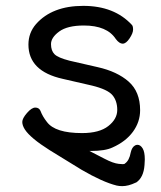

<svg xmlns="http://www.w3.org/2000/svg" viewBox="-20 -506 550 655"><path d="M258 73Q180 25 149 6Q84 -35 65 -64Q56 -78 56 -90Q56 -102 72 -120.5Q88 -139 100.5 -139Q113 -139 118 -128Q125 -109 140 -90Q168 -52 260 -52Q319 -52 349.5 -76Q380 -100 380 -131Q380 -162 363.5 -181.5Q347 -201 294 -214L194 -237Q77 -263 77 -354Q77 -394 103 -424Q158 -486 264 -486Q370 -486 430 -421Q434 -417 434 -405Q434 -393 422 -375Q410 -357 398.5 -357Q387 -357 375 -373Q345 -419 266 -419Q210 -419 182 -398.5Q154 -378 154 -355.5Q154 -333 166 -321Q178 -309 217 -299L313 -277Q380 -262 419 -227.5Q458 -193 458 -130Q458 -90 433.5 -56.5Q409 -23 364 -3Q339 9 290 9Q288 9 285 9Q307 20 336.5 35.5Q366 51 385 53Q392 54 398.5 54Q405 54 406 52Q421 42 426 14Q430 -4 441 -10Q445 -12 449 -12Q459 -12 466.5 0Q474 12 474 38Q474 47 473 57Q470 100 444 117H443Q418 129 397 129Q387 129 378 127Q330 115 258 73Z"/></svg>

Font: Moon Stars Kai
Style: Bold
Weight: 700
Designer: GuiWonder
Version: Version 1.101